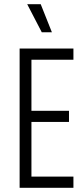

<svg xmlns="http://www.w3.org/2000/svg" viewBox="-20 -890 397 910"><path d="M73 0V-660H129V0ZM81 0V-53H328V0ZM81 -312V-365H307V-312ZM81 -607V-660H328V-607ZM178 -737 109 -870H173L226 -737Z"/></svg>

Font: Bricolage Grotesque Condensed ExtraLight
Style: Regular
Weight: 250
Width: 3
Designer: Mathieu Triay
Foundry: Atelier Triay
Version: Version 1.000;gftools[0.9.30]